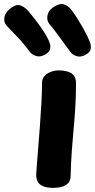

<svg xmlns="http://www.w3.org/2000/svg" viewBox="-123 -892 458 927"><path d="M79.9 -491.7Q79.9 -511.9 92.2 -525.2Q104.6 -538.4 123.2 -545.3Q141.9 -552.1 159.9 -552.1Q202.2 -552.1 223.1 -537.1Q244 -522 244 -492.4Q244 -424.3 240.4 -370.7Q236.9 -317 232.3 -267.6Q227.8 -218.1 223.7 -163.9Q219.7 -109.8 217.9 -40.4Q217.1 -12.1 195.2 1.4Q173.2 15 135.3 15Q100 15 81.7 5.7Q63.4 -3.7 57.6 -17.9Q51.8 -32.1 51.8 -47.1Q51.8 -56.1 54.6 -91.3Q57.3 -126.6 61.4 -177.5Q65.4 -228.4 69.9 -286.1Q74.3 -343.8 77.1 -397.7Q79.9 -451.6 79.9 -491.7ZM216 -642.3Q184.6 -685.6 157.1 -722.8Q129.7 -760 117.3 -773.8Q101.3 -792.2 106.1 -816.8Q110.8 -841.4 133.3 -856.7Q163.9 -877.3 185.2 -870.9Q206.6 -864.6 222.3 -843.8Q234.9 -827.4 251.7 -800.6Q268.6 -773.8 284.9 -743.8Q301.2 -713.9 311.4 -688.3Q317.4 -673.6 315.1 -656.6Q312.7 -639.7 289.3 -627Q266.3 -614.7 246.7 -620.9Q227.1 -627.1 216 -642.3ZM20.3 -642.6Q-11.6 -685.6 -44.9 -719.8Q-78.3 -754 -90.9 -767.6Q-106.9 -785.6 -101.2 -810.9Q-95.6 -836.2 -67.3 -855.6Q-43.2 -872.8 -23.6 -865.6Q-3.9 -858.4 13.7 -838.7Q26.4 -823.9 46.3 -798.3Q66.2 -772.7 85.4 -743.9Q104.7 -715.2 115.1 -689.9Q121.6 -675.1 119.4 -657.9Q117.2 -640.8 94.1 -628.1Q71.1 -615.6 51.4 -621.6Q31.7 -627.6 20.3 -642.6Z"/></svg>

Font: Playpen Sans
Style: Regular
Weight: 400
Designer: Laura Meseguer, Veronika Burian, José Scaglione, Kostas Bartsokas, Vera Evstafieva, Tom Grace, Yorlmar Campos
Foundry: TypeTogether
Version: Version 2.000